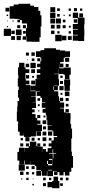

<svg xmlns="http://www.w3.org/2000/svg" viewBox="-59 -977 467 1015"><path d="M72 -75H40V-107H72V-128H69V-108H43V-128H33V-174H41V-196H71V-174H72V-195H93V-203H78V-219H94V-204H99V-228H133V-204H138V-219H154V-203H139V-202H167V-175H168V-189H184V-175H193V-194H213V-203H198V-219H213V-234H199V-248H213V-234H225V-252H243V-258H223V-283H218V-288H193V-314H216V-316H191V-342H187V-368H183V-381H166V-401H181V-407H162V-435H181V-438H163V-460H155V-470H135V-492H152V-494H130V-467H105V-465H130V-437H111V-436H131V-406H111V-399H124V-383H111V-374H129V-353H138V-340H155V-322H138V-318H163V-284H135V-283H158V-259H134V-282H131V-256H104V-253H68V-275H67V-260H45V-281H36V-321H37V-335H30V-387H32V-415H34V-443H42V-461H36V-501H40V-520H35V-562H38V-581H36V-621H42V-645H70V-621H76V-581H74V-562H77V-551H96V-531H77V-527H102V-495H129V-523V-498H103V-524H128V-559H155V-560H135V-582H154V-591H136V-611H154V-622H137V-640H154V-653H138V-669H154V-653H159V-670H155V-676H131V-706H155V-712H175V-722H237V-714H259V-710H285V-706H311V-676H285V-672H307V-650H285V-672H278V-649H259V-641H276V-621H256V-638H255V-616H277V-620H315V-582H308V-559H284V-582H277V-586H251V-612H250V-587H227V-585H250V-558H253V-524H227V-522H247V-500H227V-494H249V-468H227H253V-443H257V-460H275V-442H258V-435H280V-407H259V-404H279V-383H287V-400H305V-382H288V-379H314V-343H313V-322H317V-297H322V-245H318V-219V-189V-176H321V-152H327V-90H318V-69H308V-49H284V-67H277V-50H255V-67H245V-52H227V-70H242V-72H221V-46H191V-72H189V-48H163V-72H159V-48H133V-74H157V-78H133V-100H125V-106H101V-125H100V-107H72ZM125 -682H107V-700H125ZM94 -683H78V-699H94ZM123 -654H109V-668H123ZM88 -659H84V-663H88ZM130 -617H102V-645H130ZM95 -622H77V-640H95ZM304 -623H288V-639H304ZM126 -591H106V-611H126ZM96 -591H76V-611H96ZM95 -562H77V-580H95ZM272 -565H260V-577H272ZM121 -566H111V-576H121ZM312 -525H280V-557H312ZM126 -531H106V-551H126ZM274 -533H258V-549H274ZM310 -497H282V-525H310ZM277 -500H255V-522H277ZM225 -502V-520H222V-502ZM102 -470V-495V-470ZM308 -469H284V-493H308ZM271 -476H261V-486H271ZM304 -443H288V-459H304ZM153 -444H139V-458H153ZM303 -414H289V-428H303ZM151 -416H141V-426H151ZM149 -388H143V-394H149ZM154 -353H138V-369H154ZM181 -356H171V-366H181ZM186 -321H166V-341H186ZM184 -293H168V-309H184ZM217 -260H195V-282H217ZM186 -261H166V-281H186ZM97 -230H75V-252H97ZM186 -231H166V-251H186ZM124 -233H108V-249H124ZM62 -235H50V-247H62ZM152 -235H140V-247H152ZM64 -203H48V-219H64ZM183 -204H169V-218H183ZM219 -168H200V-165H220V-139H223V-164H238V-167H222V-188H219ZM217 -132V-110H218V-137H200V-132ZM195 -110V-127H190V-110ZM195 -103H217V-110H195ZM124 -83H108V-99H124ZM93 -84H79V-98H93ZM195 -76H217V-79H195ZM65 -52H47V-70H65ZM93 -54H79V-68H93ZM122 -55H110V-67H122ZM255 18H217V13H192V-15H217V-20H224V-43H248V-20H255ZM183 -24H169V-38H183ZM273 -24H259V-38H273ZM303 -24H289V-38H303ZM92 -25H80V-37H92ZM212 -25H200V-37H212ZM59 -28H53V-34H59ZM118 -29H114V-33H118ZM184 7H168V-9H184ZM273 6H259V-8H273ZM120 3H112V-5H120ZM79 -767H61V-785H78V-828H84V-849H83V-868V-853H57V-871H47V-859H33V-873H45V-877H21V-878H-8V-908V-944H13V-953H39V-957H101V-947H121V-940H144V-920H154V-896H160V-836H155V-832H156V-780H150V-756H110V-757H81V-784H79ZM233 -913H207V-939H233ZM-10 -916H-30V-936H-10ZM348 -918H332V-934H348ZM257 -919H243V-933H257ZM376 -920H364V-932H376ZM316 -920H304V-932H316ZM386 -760H354V-762H326V-790H353V-793H327V-819H353V-822H326V-850H352V-882H326V-910H354V-884H388V-848H386V-823H387V-789H386ZM234 -882H206V-910H234ZM380 -886H360V-906H380ZM257 -889H243V-903H257ZM315 -891H305V-901H315ZM-16 -892H-24V-900H-16ZM283 -893H277V-899H283ZM263 -853H237V-879H263ZM233 -853H207V-879H233ZM349 -857H331V-875H349ZM287 -859H273V-873H287ZM13 -863H7V-869H13ZM-18 -864H-22V-868H-18ZM354 -823V-848V-823ZM230 -826H210V-846H230ZM260 -826H240V-846H260ZM48 -828H32V-844H48ZM288 -828H272V-844H288ZM78 -828H62V-844H78ZM315 -831H305V-841H315ZM-17 -833H-23V-839H-17ZM-1 -787H-39V-825H-1ZM55 -791H25V-821H55ZM19 -797H1V-815H19ZM229 -797H211V-815H229ZM77 -799H63V-813H77ZM316 -800H304V-812H316ZM256 -800H244V-812H256ZM267 -759H233V-793H267ZM292 -764H268V-788H292ZM51 -765H29V-787H51ZM320 -766H300V-786H320ZM20 -766H0V-786H20Z"/></svg>

Font: Rubik Storm
Style: Regular
Weight: 400
Designer: Hubert and Fischer, NaN
Foundry: Hubert and Fischer, NaN
Version: Version 2.201